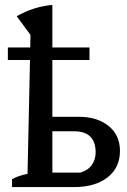

<svg xmlns="http://www.w3.org/2000/svg" viewBox="-20 -761 515 781"><path d="M92 -54 102 -517H12V-568H103L104 -619L48 -695Q81 -714 116.5 -725.5Q152 -737 193 -741V-568H344V-517H193V-286H300Q376 -286 422 -248.5Q468 -211 468 -147Q468 -79 417.5 -39.5Q367 0 281 0H29V-32Q53 -46 92 -54ZM193 -59H307Q338 -68 353.5 -90Q369 -112 369 -141Q369 -227 281 -227H193Z"/></svg>

Font: Piazzolla Medium
Style: Regular
Weight: 500
Designer: Juan Pablo del Peral
Foundry: Huerta Tipografica
Version: Version 1.330